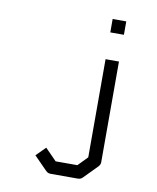

<svg xmlns="http://www.w3.org/2000/svg" viewBox="-83 -723 705 861"><g transform="rotate(10 270.0 -293.0)"><path d="M421 -17Q421 -6 411 4L351 65Q343 73 330 73H206Q194 73 185 64L125 3L167 -39L219 14H318L360 -29V-476H421ZM360 -659H422V-598H360Z"/></g></svg>

Font: ibm3270
Style: Regular
Weight: 400
Monospace: yes
Version: Version 2.0.3